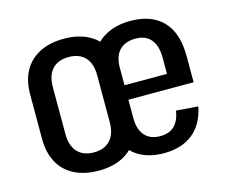

<svg xmlns="http://www.w3.org/2000/svg" viewBox="-84 -661 926 782"><g transform="rotate(-15 379.5 -270.0)"><path d="M243 8Q183 8 140 -14Q97 -36 74.5 -77.5Q52 -119 52 -177V-363Q52 -422 74.5 -463Q97 -504 140 -526Q183 -548 243 -548Q302 -548 344.5 -526Q387 -504 410 -462.5Q433 -421 433 -363V-177Q433 -119 410 -77.5Q387 -36 344.5 -14Q302 8 243 8ZM243 -69Q287 -69 311.5 -95.5Q336 -122 336 -172V-368Q336 -419 311.5 -445Q287 -471 243 -471Q198 -471 173.5 -445Q149 -419 149 -368V-172Q149 -122 173.5 -95.5Q198 -69 243 -69ZM518 8Q461 8 420 -13.5Q379 -35 357.5 -76.5Q336 -118 336 -176V-364Q336 -423 358.5 -464Q381 -505 423.5 -526.5Q466 -548 524 -548Q612 -548 660 -498Q708 -448 708 -350V-240H416V-301H629L612 -267V-370Q612 -420 589.5 -446.5Q567 -473 525 -473Q481 -473 457 -448Q433 -423 433 -375V-162Q433 -114 456 -88.5Q479 -63 520 -63Q559 -63 580.5 -84Q602 -105 609 -147L701 -140Q687 -68 640 -30Q593 8 518 8Z"/></g></svg>

Font: Pathway Extreme Condensed Medium
Style: Regular
Weight: 500
Width: 3
Version: Version 1.001;gftools[0.9.26]